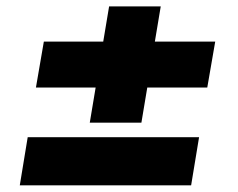

<svg xmlns="http://www.w3.org/2000/svg" viewBox="-20 -594 733 592"><path d="M90.8 -324.2 115.2 -465.8H298.3L316.4 -574.2H475.6L457.5 -465.8H643.6L619.1 -324.2H434.1L416 -215.8H256.8L274.9 -324.2ZM41 -22.5 65.4 -170.9H593.8L569.3 -22.5Z"/></svg>

Font: Inter Black
Style: Italic
Weight: 900
Italic angle: -9.39999°
Designer: Rasmus Andersson
Foundry: rsms
Version: Version 4.000;git-a52131595